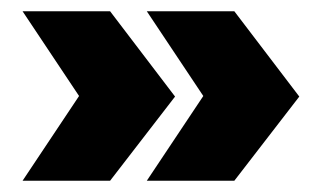

<svg xmlns="http://www.w3.org/2000/svg" viewBox="-20 -381 580 340"><path d="M175 -61H20L120 -211L20 -361H175L290 -210ZM395 -61H240L340 -211L240 -361H395L510 -210Z"/></svg>

Font: Rokkitt SemiBold Black
Style: Regular
Weight: 900
Version: Version 3.103